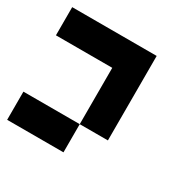

<svg xmlns="http://www.w3.org/2000/svg" viewBox="-119 -494 738 738"><g transform="rotate(30 250.0 -125.0)"><path d="M375 -375V0H250V-250H0V-375ZM250 0V125H0V0Z"/></g></svg>

Font: Bytesized
Style: Regular
Weight: 400
Monospace: yes
Designer: baltdev
Version: Version 1.000